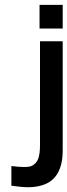

<svg xmlns="http://www.w3.org/2000/svg" viewBox="-20 -615 283 806"><path d="M243.2 -495.1H146V-594.7H243.2ZM158.7 162.1Q130.9 170.9 100.3 170.9Q69.8 170.9 27.8 164.6V82Q95.7 90.8 114.5 80.8Q133.3 70.8 140.6 51Q147.9 31.2 147.9 -5.4V-441.9H243.2V15.6Q243.2 135.3 158.7 162.1Z"/></svg>

Font: Keraleeyam
Style: Regular
Weight: 400
Designer: Hussain K. H.
Foundry: Swathanthra Malayalam Computing(SMC) http://smc.org.in
Version: Version 3.0.0+20221109